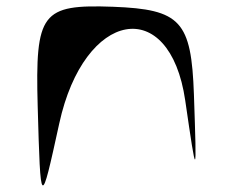

<svg xmlns="http://www.w3.org/2000/svg" viewBox="-20 -568 716 596"><path d="M97 -238C106 80 106 80 164 -185C241 -538 507 -586 555 -256C591 -9 591 -9 582 -274C574 -503 541 -539 331 -547C109 -555 89 -529 97 -238Z"/></svg>

Font: Venom Sans
Style: Regular
Weight: 400
Version: Version 1.001